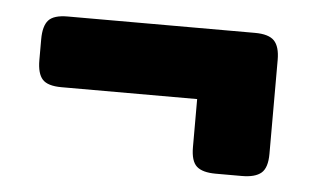

<svg xmlns="http://www.w3.org/2000/svg" viewBox="-32 -404 533 330"><g transform="rotate(5 235.0 -238.5)"><path d="M307 -157V-240H73Q49 -240 40 -250Q31 -260 31 -283V-319Q31 -342 40 -352Q49 -362 73 -362H396Q420 -362 429.5 -352Q439 -342 439 -319V-157Q439 -133 428.5 -124Q418 -115 395 -115H350Q327 -115 317 -124Q307 -133 307 -157Z"/></g></svg>

Font: Mitr Medium
Style: Regular
Weight: 500
Designer: Thanarat Vachiruckul
Foundry: Cadson Demak
Version: Version 1.002